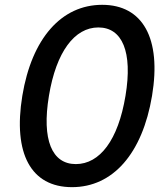

<svg xmlns="http://www.w3.org/2000/svg" viewBox="-20 -757 686 789"><path d="M275.9 12.1C443.9 12.1 565 -125.7 604.8 -363.3C644.2 -599.8 566.4 -737.2 399.9 -737.2C233 -737.2 110.8 -600.1 71.7 -363.3C32.7 -125.4 107.6 12.1 275.9 12.1ZM181.1 -363.3C210.9 -544.4 286.6 -644.2 384.2 -644.2C482.2 -644.2 525.9 -544.4 495.7 -363.3C465.6 -181.5 390.3 -82.7 291.5 -82.7C193.9 -82.7 150.9 -181.5 181.1 -363.3Z"/></svg>

Font: Margiela Sans Medium
Style: Italic
Weight: 500
Italic angle: -9.39999°
Designer: Stefan Endress, Andreas Faust
Version: Version 1.100;FEAKit 1.0